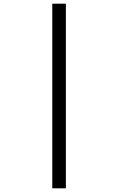

<svg xmlns="http://www.w3.org/2000/svg" viewBox="-20 -770 640 1040"><path d="M263.2 250V-750H336.8V250Z"/></svg>

Font: Source Code Pro ExtraLight
Style: Regular
Weight: 200
Monospace: yes
Designer: Paul D. Hunt, Teo Tuominen
Foundry: Adobe
Version: Version 1.026;hotconv 1.1.0;makeotfexe 2.6.0